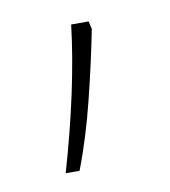

<svg xmlns="http://www.w3.org/2000/svg" viewBox="-42 -147 278 314"><g transform="rotate(-10 96.5 10.0)"><path d="M95 -109Q83 -6 44 129H67Q87 77 102 16Q117 -45 127 -96L124 -109Z"/></g></svg>

Font: Noto Sans Display SemiCondensed Thin
Style: Regular
Weight: 250
Width: 4
Designer: Monotype Design team
Foundry: Monotype Imaging Inc.
Version: 1.000